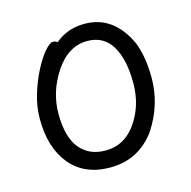

<svg xmlns="http://www.w3.org/2000/svg" viewBox="-81 -567 662 665"><g transform="rotate(-15 250.0 -234.0)"><path d="M236 18Q144 18 93.5 -43Q43 -104 43 -207Q43 -251 56 -294Q69 -337 87.5 -373Q106 -409 125 -431.5Q144 -454 155 -454Q168 -454 171 -448Q215 -486 277 -486Q382 -486 433 -374Q454 -321 454 -245Q454 -150 400 -67Q339 18 236 18ZM236 -43Q322 -43 367 -141Q388 -187 388 -245Q388 -329 359 -377.5Q330 -426 271 -426Q203 -426 156.5 -356.5Q110 -287 110 -208Q110 -125 143 -84Q176 -43 236 -43Z"/></g></svg>

Font: LXGW WenKai Mono Lite
Style: Regular
Weight: 400
Monospace: yes
Designer: LXGW / Fontworks Inc.
Foundry: LXGW / Fontworks Inc.
Version: Version 1.520; June 14, 2025